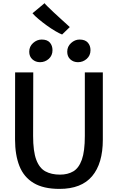

<svg xmlns="http://www.w3.org/2000/svg" viewBox="-20 -1210 760 1238"><path d="M363.5 8Q260 8 196.8 -30Q133.5 -68 105.2 -139.5Q77 -211 77 -311L77.5 -743H194.5L193.5 -333.5Q193.5 -234 213.8 -180Q234 -126 272.8 -105Q311.5 -84 367 -84Q417 -84 452.8 -105.2Q488.5 -126.5 507.8 -180.5Q527 -234.5 527 -333.5V-743H643V-309Q643 -156 574 -74Q505 8 363.5 8ZM238 -809Q209.5 -809 189 -827.2Q168.5 -845.5 168.5 -876.5Q168.5 -910 193.2 -932.5Q218 -955 249 -955Q284.5 -955 301.5 -935.5Q318.5 -916 318.5 -886.5Q318.5 -852 294.5 -830.5Q270.5 -809 238 -809ZM482.5 -809Q453.5 -809 433.5 -827.2Q413.5 -845.5 413.5 -876.5Q413.5 -910 438.2 -932.5Q463 -955 493 -955Q528.5 -955 546 -935.5Q563.5 -916 563.5 -886.5Q563.5 -852 539.2 -830.5Q515 -809 482.5 -809ZM430 -1035.5 380.5 -987.5Q363 -994 336.8 -1009.5Q310.5 -1025 282 -1045.5Q253.5 -1066 228.8 -1086.8Q204 -1107.5 189.5 -1124.5L267.5 -1189.5Q268.5 -1186.5 284.8 -1170.2Q301 -1154 324.5 -1132Q348 -1110 371.8 -1088.5Q395.5 -1067 412 -1052Q428.5 -1037 430 -1035.5Z"/></svg>

Font: Koeln Type Sans
Style: Regular
Weight: 400
Designer: Eben Sorkin
Foundry: Eben Sorkin
Version: Version 2.001